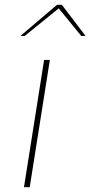

<svg xmlns="http://www.w3.org/2000/svg" viewBox="-20 -781 377 801"><path d="M80 0 164 -531H188L104 0ZM65 -631 218 -761H238L337 -631H319L225 -746L83 -631Z"/></svg>

Font: Exo Thin Thin
Style: Italic
Weight: 250
Italic angle: -9°
Version: Version 2.000